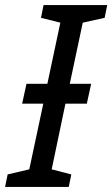

<svg xmlns="http://www.w3.org/2000/svg" viewBox="-40 -734 441 754"><path d="M-20 0 -10 -49 75 -69 130 -327H47L64 -405H146L197 -645L121 -664L131 -714H381L371 -664L285 -645L234 -405H318L301 -327H217L163 -69L240 -49L230 0Z"/></svg>

Font: BC Sans
Style: Italic
Weight: 400
Italic angle: -12°
Designer: Monotype Design Team
Designer: Province of B.C.
Foundry: Monotype Imaging Inc.
Version: Version 2.000;GOOG;noto-source:20170915:90ef993387c0